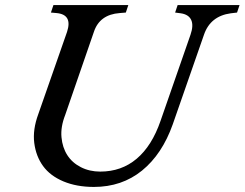

<svg xmlns="http://www.w3.org/2000/svg" viewBox="-20 -720 957 751"><path d="M347.2 11.2Q279.8 11.2 228 -10.5Q176.3 -32.2 148.4 -70.6Q120.6 -108.9 114 -160.9Q107.4 -212.9 129.9 -273.9L242.2 -595.2Q264.6 -663.1 201.2 -668.9L179.2 -670.9L189 -700.2H481.9L472.2 -670.9L448.2 -668.9Q369.6 -663.1 347.2 -595.2L234.9 -270Q216.8 -223.6 220.5 -183.3Q224.1 -143.1 243.2 -113.3Q262.2 -83.5 296.1 -66.2Q330.1 -48.8 372.1 -48.8Q455.1 -48.8 514.6 -99.1Q574.2 -149.4 607.9 -247.1L725.1 -584Q737.8 -620.6 727.8 -642.1Q717.8 -663.6 687 -668L665 -670.9L674.8 -700.2H917L907.2 -670.9L882.8 -668Q802.7 -657.2 777.8 -584L655.8 -233.9Q614.3 -116.7 535.4 -52.7Q456.5 11.2 347.2 11.2Z"/></svg>

Font: Redaction
Style: Italic
Weight: 400
Designer: Jeremy Mickel / Forest Young
Foundry: MCKL
Version: Version 2.001;hotconv 1.0.113;makeotfexe 2.5.65598 DEVELOPME